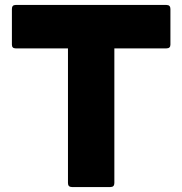

<svg xmlns="http://www.w3.org/2000/svg" viewBox="-20 -754 735 774"><path d="M270 0Q254 0 254 -16V-559H43Q28 -559 28 -574V-718Q28 -734 43 -734H651Q667 -734 667 -718V-574Q667 -559 651 -559H441V-16Q441 0 425 0Z"/></svg>

Font: LINE Seed Sans ExtraBold
Style: Regular
Weight: 800
Designer: LINE VX Design & Dalton Maag Ltd & Sandoll Inc
Foundry: Dalton Maag Ltd
Version: Version 1.003